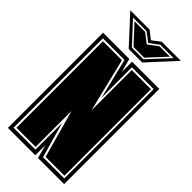

<svg xmlns="http://www.w3.org/2000/svg" viewBox="-238 -794 843 843"><g transform="rotate(45 183.5 -372.5)"><path d="M139 -620 24 -745H144L181 -716L219 -745H338L223 -620ZM55 -731 145 -634H217L307 -731H224L181 -699L139 -731ZM71 -724H137L181 -690L226 -724H291L214 -641H148ZM9 0V-591H172L189 -527V-591H358V0H196L179 -63V0ZM26 -18H162V-184L209 -18H341V-573H206V-384L160 -573H26ZM35 -27V-564H153L214 -314V-564H333V-27H216L154 -250V-27Z"/></g></svg>

Font: Alumni Sans Collegiate One
Style: Regular
Weight: 400
Designer: Robert E. Leuschke
Foundry: Robert E. Leuschke
Version: Version 1.100